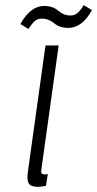

<svg xmlns="http://www.w3.org/2000/svg" viewBox="-20 -713 376 743"><path d="M156 -537 88 -49Q83 -16 91.5 -3Q100 10 126 10Q133 10 140.5 9Q148 8 158 6L165 -40Q160 -38 157.5 -38Q155 -38 152 -38Q145 -38 141.5 -42Q138 -46 140 -57L207 -537ZM90 -601Q102 -620 113.5 -630.5Q125 -641 142 -641Q168 -641 189.5 -623Q211 -605 244 -605Q270 -605 293 -621.5Q316 -638 336 -674L304 -693Q294 -676 282 -664.5Q270 -653 253 -653Q227 -653 205.5 -671.5Q184 -690 151 -690Q125 -690 102 -673Q79 -656 59 -620Z"/></svg>

Font: Secuela Light
Style: Italic
Weight: 300
Italic angle: -8°
Designer: Fernando Haro
Foundry: deFharo
Version: Version 1.708